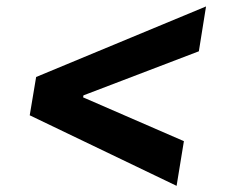

<svg xmlns="http://www.w3.org/2000/svg" viewBox="-20 -592 715 602"><path d="M73.2 -230.5 93.3 -350.6 626 -571.8 603.5 -431.2 237.8 -291.5 242.7 -299.3 239.7 -281.7 236.3 -288.6 556.6 -149.4 533.7 -9.3Z"/></svg>

Font: Inter 17pt
Style: Bold Italic
Weight: 700
Italic angle: -9.3988°
Version: Version 4.001;git-66647c0bb